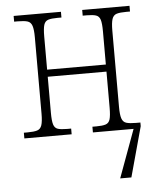

<svg xmlns="http://www.w3.org/2000/svg" viewBox="-53 -582 689 837"><g transform="rotate(-5 291.5 -163.0)"><path d="M38 0V-25H54Q82 -25 96.5 -29.5Q111 -34 116.5 -50.5Q122 -67 122 -101V-435Q122 -469 116.5 -485.5Q111 -502 96.5 -506.5Q82 -511 54 -511H38V-536H245V-511H227Q201 -511 187 -506.5Q173 -502 168 -486Q163 -470 163 -435V-290H420V-435Q420 -470 415 -486Q410 -502 396 -506.5Q382 -511 356 -511H338V-536H545V-511H529Q501 -511 486.5 -506.5Q472 -502 466.5 -485.5Q461 -469 461 -435V-101Q461 -67 466.5 -50.5Q472 -34 486.5 -29.5Q501 -25 529 -25H548V-9L488 210H439L516 0H338V-25H356Q382 -25 396 -29.5Q410 -34 415 -50Q420 -66 420 -101V-259H163V-101Q163 -66 168 -50Q173 -34 186.5 -29.5Q200 -25 227 -25H245V0Z"/></g></svg>

Font: Noto Serif SemiCondensed ExtraLight
Style: Regular
Weight: 200
Width: 4
Designer: Monotype Design Team
Foundry: Monotype Imaging Inc.
Version: Version 2.014